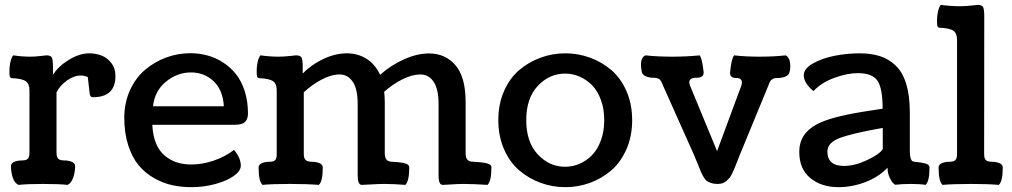

<svg xmlns="http://www.w3.org/2000/svg" viewBox="-20 -753 4141 786"><path d="M196.8 -478.5V-446.8Q218.8 -481.9 262.2 -508.3Q305.7 -534.7 345.2 -534.7Q371.1 -534.7 394.5 -526.1Q418 -517.6 435.3 -495.6Q452.6 -473.6 452.6 -441.9Q452.6 -355 360.4 -355Q358.4 -355 356.4 -355.5Q354.5 -356 353.3 -356.9Q352.1 -357.9 351.1 -358.9Q350.1 -359.9 349.4 -361.8Q348.6 -363.8 348.1 -365.2Q347.7 -366.7 347.2 -369.9Q346.7 -373 346.4 -375Q346.2 -377 345.9 -380.6Q345.7 -384.3 345.2 -386.7L339.4 -437.5Q326.2 -443.8 310.5 -443.8Q282.2 -443.8 253.7 -423.1Q225.1 -402.3 211.4 -375V-127.9Q211.4 -120.6 212.2 -116.5Q212.9 -112.3 215.6 -106.9Q218.3 -101.6 225.1 -98.9Q231.9 -96.2 242.7 -96.2Q261.2 -96.2 274.4 -90.3Q287.6 -84.5 287.6 -72.8Q287.6 -49.3 279.8 -26.4Q272 -3.4 256.8 3.9Q222.7 0 156.7 0Q90.8 0 55.7 3.9Q39.6 -3.4 32.2 -26.1Q24.9 -48.8 24.9 -72.8Q24.9 -84.5 38.1 -90.3Q51.3 -96.2 69.8 -96.2Q88.9 -96.2 94.7 -104.2Q100.6 -112.3 100.6 -127V-383.8Q100.6 -409.7 85.7 -420.4Q70.8 -431.2 28.3 -433.1Q22 -434.6 20.3 -439.5Q18.6 -444.3 18.6 -460.4Q18.6 -485.4 23.9 -504.4Q29.3 -523.4 34.7 -526.4Q69.3 -521 102.5 -521Q123 -521 145.8 -523.7Q168.5 -526.4 169.9 -526.4Q187 -526.4 191.9 -517.8Q196.8 -509.3 196.8 -478.5Z M995.1 -288.6Q995.1 -266.1 983.6 -254.2Q972.2 -242.2 940.4 -242.2H603.5Q605.5 -197.8 619.1 -165.5Q632.8 -133.3 655.3 -115Q677.7 -96.7 704.6 -88.1Q731.4 -79.6 763.2 -79.6Q807.6 -79.6 854 -95.2Q900.4 -110.8 938 -139.2Q965.8 -106.4 965.8 -74.7Q965.8 -53.7 938 -33.4Q910.2 -13.2 862.8 0Q815.4 13.2 764.2 13.2Q722.2 13.2 684.3 4.9Q646.5 -3.4 610.1 -24.2Q573.7 -44.9 547.4 -76.7Q521 -108.4 504.9 -158.2Q488.8 -208 488.8 -271Q488.8 -332.5 512.2 -383.8Q535.6 -435.1 574.2 -467.5Q612.8 -500 660.4 -517.6Q708 -535.2 758.3 -535.2Q795.4 -535.2 829.6 -525.9Q863.8 -516.6 894 -496.8Q924.3 -477.1 946.8 -448.5Q969.2 -419.9 982.2 -378.9Q995.1 -337.9 995.1 -288.6ZM896.5 -317.9Q892.1 -385.7 853.8 -421.1Q815.4 -456.5 762.2 -456.5Q705.6 -456.5 659.4 -418.7Q613.3 -380.9 606.4 -317.9Z M1219.2 -478.5V-451.7Q1254.4 -488.3 1303.5 -511.5Q1352.5 -534.7 1400.4 -534.7Q1443.8 -534.7 1479.2 -513.2Q1514.6 -491.7 1536.1 -446.8Q1579.6 -485.8 1633.5 -510Q1687.5 -534.2 1736.8 -534.2Q1803.2 -534.2 1844.7 -485.8Q1886.2 -437.5 1886.2 -334.5V-125Q1886.2 -93.3 1911.1 -91.3Q1916 -90.8 1924.6 -90.3Q1933.1 -89.8 1938 -89.4Q1942.9 -88.9 1950.2 -88.1Q1957.5 -87.4 1961.9 -86.7Q1966.3 -85.9 1971.7 -84.7Q1977.1 -83.5 1980.2 -82Q1983.4 -80.6 1986.3 -78.6Q1989.3 -76.7 1990.5 -74Q1991.7 -71.3 1991.7 -67.9Q1991.7 -10.7 1975.6 3.9Q1918.5 0 1877 0Q1853 0 1827.6 2Q1802.2 3.9 1792.5 3.9Q1775.4 3.9 1775.4 -33.7V-325.7Q1775.4 -389.2 1754.9 -418.7Q1734.4 -448.2 1701.2 -448.2Q1668 -448.2 1627.9 -428.5Q1587.9 -408.7 1552.7 -377.4Q1555.2 -355.5 1555.2 -334.5V-125Q1555.2 -93.3 1579.6 -91.3Q1584.5 -90.8 1592.5 -90.3Q1600.6 -89.8 1605.2 -89.4Q1609.9 -88.9 1616.7 -88.1Q1623.5 -87.4 1627.4 -86.7Q1631.3 -85.9 1636.5 -84.7Q1641.6 -83.5 1644.5 -82Q1647.5 -80.6 1650.1 -78.6Q1652.8 -76.7 1654.1 -74Q1655.3 -71.3 1655.3 -67.9Q1655.3 -10.7 1639.2 3.9Q1592.3 0 1553.2 0Q1528.8 0 1499.5 2Q1470.2 3.9 1460.9 3.9Q1444.3 3.9 1444.3 -33.7V-325.7Q1444.3 -389.2 1423.8 -418.7Q1403.3 -448.2 1370.1 -448.2Q1336.9 -448.2 1297.4 -427.7Q1257.8 -407.2 1223.6 -375V-122.6Q1223.6 -115.7 1224.6 -111.1Q1225.6 -106.4 1228.5 -101.3Q1231.4 -96.2 1238.5 -93.5Q1245.6 -90.8 1256.3 -90.8Q1274.9 -90.8 1288.1 -85Q1301.3 -79.1 1301.3 -67.4Q1301.3 -10.3 1285.2 3.9Q1237.3 0 1167 0Q1091.3 0 1054.7 3.9Q1038.6 -10.7 1038.6 -67.4Q1038.6 -79.1 1051.8 -85Q1064.9 -90.8 1083.5 -90.8Q1100.6 -90.8 1106.7 -97.7Q1112.8 -104.5 1112.8 -121.6V-383.8Q1112.8 -409.7 1097.9 -420.4Q1083 -431.2 1040.5 -433.1Q1034.2 -434.6 1032.5 -439.5Q1030.8 -444.3 1030.8 -460.4Q1030.8 -485.4 1036.1 -504.4Q1041.5 -523.4 1046.9 -526.4Q1084.5 -521 1119.6 -521Q1141.6 -521 1166 -523.7Q1190.4 -526.4 1191.9 -526.4Q1209 -526.4 1214.1 -517.8Q1219.2 -509.3 1219.2 -478.5Z M2294.4 -534.7Q2346.7 -534.7 2395 -517.1Q2443.4 -499.5 2482.2 -466.6Q2521 -433.6 2544.4 -380.4Q2567.9 -327.1 2567.9 -261.2Q2567.9 -195.3 2544.4 -141.8Q2521 -88.4 2482.2 -55.2Q2443.4 -22 2395 -4.4Q2346.7 13.2 2294.4 13.2Q2241.7 13.2 2193.4 -4.4Q2145 -22 2106 -55.2Q2066.9 -88.4 2043.5 -141.8Q2020 -195.3 2020 -261.2Q2020 -327.1 2043.5 -380.4Q2066.9 -433.6 2106 -466.6Q2145 -499.5 2193.4 -517.1Q2241.7 -534.7 2294.4 -534.7ZM2293.5 -70.3Q2324.2 -70.3 2352.5 -82.5Q2380.9 -94.7 2403.6 -117.9Q2426.3 -141.1 2439.9 -178.2Q2453.6 -215.3 2453.6 -261.2Q2453.6 -307.1 2439.9 -344.2Q2426.3 -381.3 2403.6 -404.3Q2380.9 -427.2 2352.5 -439.5Q2324.2 -451.7 2293.5 -451.7Q2229 -451.7 2181.6 -401.4Q2134.3 -351.1 2134.3 -261.2Q2134.3 -171.4 2181.6 -120.8Q2229 -70.3 2293.5 -70.3Z M2804.7 -402.8 2915.5 -134.3 3014.6 -401.9Q3017.1 -409.2 3017.1 -415Q3017.1 -433.6 2994.6 -433.6Q2968.8 -433.6 2968.8 -453.6V-457Q2974.6 -515.1 2985.4 -526.4Q3030.8 -521 3088.4 -521Q3149.4 -521 3196.3 -526.4Q3215.3 -517.1 3215.3 -480Q3215.3 -468.8 3211.9 -457Q3209.5 -445.3 3195.1 -439.5Q3180.7 -433.6 3162.6 -433.6Q3156.7 -433.6 3152.1 -432.9Q3147.5 -432.1 3144 -429.9Q3140.6 -427.7 3138.4 -426.5Q3136.2 -425.3 3133.8 -421.1Q3131.3 -417 3130.6 -415.8Q3129.9 -414.6 3127.9 -409.2Q3126 -403.8 3125.5 -402.8L3008.3 -118.2Q3004.4 -108.4 2997.6 -91.1Q2990.7 -73.7 2987.3 -65.2Q2983.9 -56.6 2977.8 -43.9Q2971.7 -31.2 2966.6 -25.1Q2961.4 -19 2953.9 -12.2Q2946.3 -5.4 2937.3 -2.7Q2928.2 0 2917 0Q2902.3 0 2891.4 -3.7Q2880.4 -7.3 2873.5 -12.2Q2866.7 -17.1 2859.9 -29.1Q2853 -41 2848.9 -51Q2844.7 -61 2836.4 -81.8Q2828.1 -102.5 2821.3 -118.2L2693.8 -403.8Q2693.4 -405.3 2690.9 -411.1Q2688.5 -417 2687.5 -418.7Q2686.5 -420.4 2683.3 -424.6Q2680.2 -428.7 2677 -430.2Q2673.8 -431.6 2668.7 -433.1Q2663.6 -434.6 2656.7 -434.6Q2638.7 -434.6 2624.3 -440.4Q2609.9 -446.3 2607.4 -458Q2604 -474.1 2604 -488.3Q2604 -519 2623 -526.4Q2669.9 -521 2731 -521Q2792.5 -521 2843.8 -526.4Q2854.5 -515.1 2860.4 -458V-454.6Q2860.4 -434.6 2829.6 -434.6Q2801.8 -434.6 2801.8 -416Q2801.8 -409.2 2804.7 -402.8Z M3613.3 -66.4Q3577.6 -28.8 3523.2 -7.8Q3468.8 13.2 3412.6 13.2Q3342.8 13.2 3297.4 -23.9Q3252 -61 3252 -131.3Q3252 -206.5 3324.7 -244.6Q3379.4 -273.9 3512.2 -295.4Q3537.1 -299.8 3593.3 -308.1Q3593.3 -391.1 3572.3 -422.4Q3551.3 -453.6 3491.7 -453.6Q3448.2 -453.6 3395 -434.1Q3341.8 -414.6 3310.1 -379.9Q3270.5 -413.1 3270.5 -444.8Q3270.5 -472.2 3308.1 -493.4Q3345.7 -514.6 3396.7 -524.7Q3447.8 -534.7 3499 -534.7Q3547.4 -534.7 3583.7 -522.7Q3620.1 -510.7 3647.9 -483.4Q3675.8 -456.1 3690.2 -408.2Q3704.6 -360.4 3704.6 -292V-135.7Q3704.6 -115.7 3707.8 -105.7Q3710.9 -95.7 3714.8 -93.5Q3718.8 -91.3 3727.5 -90.3Q3742.7 -88.9 3750 -87.6Q3757.3 -86.4 3767.1 -84Q3776.9 -81.5 3781 -77.6Q3785.2 -73.7 3785.2 -67.9Q3785.2 -10.3 3769 3.9Q3745.6 0 3708 0Q3673.8 0 3644.5 3.4Q3641.1 1 3636 -3.4Q3630.9 -7.8 3622.1 -25.9Q3613.3 -43.9 3613.3 -66.4ZM3435.1 -73.7Q3479.5 -73.7 3531.2 -98.4Q3583 -123 3593.8 -143.1V-229.5Q3460.4 -205.6 3413.8 -186.5Q3367.2 -167.5 3367.2 -132.8Q3367.2 -73.7 3435.1 -73.7Z M4008.8 -122.6Q4008.8 -115.2 4009.5 -111.1Q4010.3 -106.9 4012.9 -101.6Q4015.6 -96.2 4022.5 -93.5Q4029.3 -90.8 4040 -90.8Q4058.6 -90.8 4071.8 -85Q4085 -79.1 4085 -67.4Q4085 -10.3 4068.8 3.9Q4026.9 0 3956.5 0Q3881.3 0 3838.4 3.9Q3822.3 -10.7 3822.3 -67.4Q3822.3 -79.1 3835.4 -85Q3848.6 -90.8 3867.2 -90.8Q3886.2 -90.8 3892.1 -98.9Q3897.9 -106.9 3897.9 -121.6V-590.3Q3897.9 -616.2 3883.1 -627Q3868.2 -637.7 3825.7 -639.6Q3819.3 -641.1 3817.6 -646Q3815.9 -650.9 3815.9 -667Q3815.9 -691.9 3821.3 -710.9Q3826.7 -730 3832 -732.9Q3872.6 -727.5 3909.7 -727.5Q3931.6 -727.5 3956.1 -730.2Q3980.5 -732.9 3981.9 -732.9Q3999 -732.9 4004.2 -724.4Q4009.3 -715.8 4009.3 -685.1Q4009.3 -684.1 4009.3 -682.1Q4008.8 -613.3 4008.8 -122.6Z"/></svg>

Font: Coustard
Style: Regular
Weight: 400
Foundry: vernon adams
Version: Version 1.001